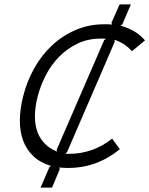

<svg xmlns="http://www.w3.org/2000/svg" viewBox="-20 -840 677 870"><path d="M523 -164Q472 -122 413.5 -100.5Q355 -79 289 -79Q283 -79 269.5 -79.5Q256 -80 248 -81L251 -74L216 10H164L204 -83L211 -88Q162 -103 131 -132.5Q100 -162 85 -202.5Q70 -243 70 -293Q70 -343 84 -400Q101 -470 135 -530.5Q169 -591 216.5 -635Q264 -679 323.5 -704.5Q383 -730 451 -730Q456 -730 468 -730Q480 -730 488 -729L485 -737L522 -820H573L534 -729L526 -724Q571 -710 595.5 -693.5Q620 -677 637 -657L578 -608Q566 -622 547.5 -635.5Q529 -649 499 -660L500 -651L284 -151L276 -144Q281 -143 286 -143Q291 -143 296 -143Q347 -143 396.5 -160.5Q446 -178 488 -212ZM460 -664Q455 -665 448.5 -665Q442 -665 435 -665Q379 -665 332.5 -643Q286 -621 249.5 -584.5Q213 -548 188 -500Q163 -452 150 -400Q140 -361 138.5 -323.5Q137 -286 146 -253.5Q155 -221 177.5 -195Q200 -169 238 -153L237 -162L452 -658Z"/></svg>

Font: TypoPRO Sinkin Sans
Style: 300 Light Italic
Weight: 300
Italic angle: -112°
Designer: Keith Bates
Foundry: K-Type
Version: Sinkin Sans (version 1.0)  by Keith Bates   •   © 2014   www